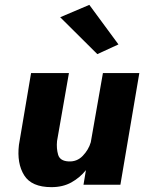

<svg xmlns="http://www.w3.org/2000/svg" viewBox="-20 -761 598 791"><path d="M215 -180 264 -460H108L58 -164Q49 -88 79.5 -39Q110 10 192 10Q239 10 274 -9.5Q309 -29 334 -60L324 0H476L554 -460H404L354 -175Q345 -144 321 -119Q297 -94 262 -96Q227 -98 219.5 -123.5Q212 -149 215 -180ZM228 -690 381 -538 468 -578 348 -741Z"/></svg>

Font: Jost* 700 Bold Italic
Style: Bold Italic
Weight: 700
Italic angle: -10°
Version: Version 3.200; ttfautohint (v0.97) -l 8 -r 50 -G 200 -x 14 -